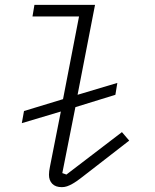

<svg xmlns="http://www.w3.org/2000/svg" viewBox="-20 -760 640 792"><path d="M235 12Q209 12 195.5 -2Q182 -16 182 -39Q182 -53 186 -72L231 -300L70 -252L79 -302L240 -351L306 -692H114L122 -740H372L300 -369L464 -418L456 -369L291 -318L237 -46L254 -40L483 -215L513 -180L357 -59Q331 -39 313 -25Q295 -11 281 -3Q267 5 256.5 8.5Q246 12 235 12Z"/></svg>

Font: IBM Plex Mono Light
Style: Italic
Weight: 300
Italic angle: -9°
Monospace: yes
Designer: Mike Abbink, Paul van der Laan, Pieter van Rosmalen
Foundry: Bold Monday
Version: Version 2.3